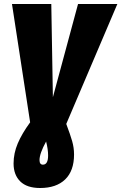

<svg xmlns="http://www.w3.org/2000/svg" viewBox="-20 -716 608 962"><path d="M312 -95Q332 -42 341.5 -9Q351 24 351 58Q351 140 306.5 183Q262 226 181 226Q115 226 81.5 193Q48 160 48 103Q48 52 69 2.5Q90 -47 131 -103L40 -696H237L245 -229L371 -696H568ZM211 -7Q178 53 178 86Q178 109 195 109Q221 109 221 63Q221 32 211 -7Z"/></svg>

Font: Fira Sans Extra Condensed Black
Style: Italic
Weight: 900
Width: 3
Italic angle: -8°
Designer: Carrois Corporate & Edenspiekermann AG
Foundry: Carrois Corporate GbR & Edenspiekermann AG
Version: Version 4.203